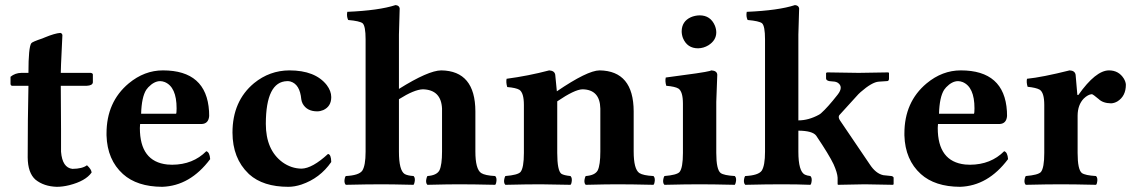

<svg xmlns="http://www.w3.org/2000/svg" viewBox="-20 -718 4418 748"><path d="M63 -434.1H90.8Q90.8 -534.7 102.1 -549.8Q106 -555.2 145.5 -568.4Q151.4 -570.3 154.8 -572.3Q193.8 -588.4 215.3 -589.8Q222.2 -587.9 223.1 -581.1Q223.1 -579.1 217.8 -467.8L216.8 -434.1H334Q340.8 -432.6 341.8 -428.2V-397Q340.3 -384.8 317.9 -383.8H216.8Q216.8 -325.2 217.8 -213.9Q218.3 -147.5 217.8 -127Q222.7 -64.5 262.2 -60.1Q300.8 -60.5 318.8 -74.2Q336.4 -58.1 336.9 -45.9Q313.5 -12.7 250 3.4Q224.1 9.8 201.2 9.8Q150.9 8.3 118.2 -18.1Q88.4 -44.4 87.9 -105Q87.9 -252.9 90.8 -383.8H25.9Q21.5 -385.7 21 -390.1V-418.9Q38.6 -433.6 63 -434.1Z M529.8 -274.9H666Q668 -277.8 668 -295.9Q668 -379.4 621.6 -398.4Q612.3 -401.9 604 -401.9Q580.6 -401.9 557.6 -377.9Q553.2 -372.6 549.8 -368.2Q531.7 -339.8 529.8 -274.9ZM783.7 -128.9Q796.9 -125 798.8 -98.1Q720.7 6.3 611.8 9.8Q513.7 9.3 459 -40Q397.9 -95.2 395 -190.4Q395 -194.8 395 -198.2Q395 -320.8 481.4 -393.1Q542.5 -443.8 614.7 -443.8Q784.7 -443.8 794.4 -284.7Q794.9 -274.9 794.9 -266.1Q792.5 -236.3 766.1 -234.9H525.9Q525.9 -232.4 525.4 -228.5Q524.9 -222.2 524.9 -219.2Q524.9 -88.4 631.8 -77.1Q641.1 -76.2 650.9 -76.2Q731.9 -76.7 783.7 -128.9Z M1270.5 -86.9Q1226.6 -23.4 1154.3 1Q1127.4 9.8 1103.5 9.8Q1004.9 9.8 950.7 -39.1Q948.7 -41 947.8 -42Q886.2 -101.1 885.7 -201.2Q885.7 -324.2 969.7 -394Q1030.3 -443.4 1107.4 -443.8Q1208 -443.8 1252.9 -386.7Q1270.5 -363.3 1270.5 -339.8Q1270.5 -303.2 1239.3 -289.1Q1227.5 -284.2 1215.8 -284.2Q1175.8 -284.2 1159.2 -314Q1154.8 -322.8 1153.8 -331.1Q1148.4 -389.6 1111.8 -400.4Q1105.5 -402.3 1098.6 -401.9Q1016.1 -399.9 1015.6 -235.8Q1015.6 -133.8 1080.6 -85.9Q1114.7 -61.5 1154.8 -61Q1196.8 -62 1257.8 -118.2Q1270 -116.7 1270.5 -86.9Z M1832 -127.9Q1832 -59.1 1854.5 -43.9Q1869.6 -34.2 1909.2 -32.2Q1917.5 -23.9 1912.6 -4.4Q1911.1 0 1909.2 2Q1822.8 0 1767.1 0Q1727.5 0 1645 2Q1636.7 -6.3 1642.1 -25.4Q1643.6 -29.8 1645 -32.2Q1681.2 -34.7 1691.9 -54.2Q1702.1 -75.2 1702.1 -127.9V-294.9Q1698.7 -368.2 1627.4 -370.1Q1593.8 -369.1 1534.2 -331.5V-127Q1534.2 -54.2 1556.6 -40Q1567.9 -33.7 1591.3 -32.2Q1599.6 -23.9 1594.2 -4.4Q1592.8 0 1591.3 2Q1504.9 0 1469.2 0Q1410.6 0 1327.1 2Q1318.8 -6.3 1323.7 -25.4Q1325.2 -29.8 1327.1 -32.2Q1377.9 -34.7 1391.1 -52.7Q1404.3 -72.3 1404.3 -127V-564.9Q1404.3 -616.7 1392.6 -627.4Q1381.3 -636.2 1336.4 -640.1Q1329.6 -654.3 1333 -671.9Q1456.5 -677.2 1521 -698.2Q1535.6 -696.8 1537.1 -685.1Q1537.1 -683.1 1534.2 -583V-371.6Q1648.9 -443.4 1699.2 -443.8Q1831.5 -441.9 1832 -284.2Z M2150.9 -122.1Q2150.9 -53.2 2167 -41Q2176.8 -34.7 2202.6 -32.2Q2210.9 -23.9 2206.1 -4.4Q2204.6 0 2202.6 2Q2116.2 0 2085.9 0Q2032.7 0 1949.7 2H1948.7Q1940.4 -6.3 1945.8 -25.4Q1947.3 -29.8 1948.7 -32.2Q1997.1 -36.1 2007.8 -47.9Q2021 -64 2021 -122.1V-309.1Q2021 -356.4 2003.4 -368.2Q1990.2 -376 1956.1 -378.9Q1950.7 -397 1953.6 -411.1Q2038.6 -422.4 2119.6 -443.8Q2140.6 -442.4 2143.1 -426.8Q2143.1 -425.3 2149.4 -362.3Q2268.6 -443.4 2315.9 -443.8Q2448.2 -441.9 2448.7 -284.2V-127.9Q2448.7 -59.1 2470.7 -43.9Q2485.8 -34.2 2525.9 -32.2Q2534.2 -23.9 2529.3 -4.4Q2527.8 0 2525.9 2Q2439.5 0 2383.8 0Q2344.2 0 2261.7 2Q2253.4 -6.3 2258.8 -25.4Q2260.3 -29.8 2261.7 -32.2Q2297.9 -34.7 2308.6 -54.2Q2318.8 -75.2 2318.8 -127.9V-294.9Q2317.4 -369.1 2249 -370.1Q2218.3 -369.1 2150.9 -323.2V-321.3Z M2770.5 -122.1Q2770.5 -57.1 2787.6 -43.9Q2800.3 -34.7 2842.8 -32.2Q2851.1 -23.9 2845.7 -4.4Q2844.2 0 2842.8 2Q2756.3 0 2705.6 0Q2652.3 0 2569.3 2H2568.4Q2560.1 -6.3 2565.4 -25.4Q2566.9 -29.8 2568.4 -32.2Q2616.7 -36.1 2627.4 -47.9Q2640.6 -64 2640.6 -122.1V-314Q2640.6 -361.3 2623 -373Q2609.9 -380.9 2575.7 -383.8Q2570.3 -401.9 2573.7 -416Q2724.6 -435.5 2744.6 -441.4Q2749 -442.9 2751.5 -443.8Q2773.4 -442.4 2774.4 -426.8Q2774.4 -425.3 2770.5 -321.3ZM2635.7 -596.2Q2636.2 -634.8 2671.4 -650.9Q2687 -657.7 2705.6 -658.2Q2748 -658.2 2765.1 -618.2Q2770.5 -604.5 2770.5 -591.8Q2770.5 -561 2739.7 -541.5Q2721.2 -530.3 2699.7 -529.8Q2657.2 -529.8 2640.6 -569.8Q2635.7 -583 2635.7 -596.2Z M2960.4 -127V-564.9Q2960.4 -616.7 2948.7 -627.4Q2937.5 -636.2 2892.6 -640.1Q2885.7 -654.3 2889.2 -671.9Q3012.7 -677.2 3077.1 -698.2Q3091.8 -696.8 3093.3 -685.1Q3093.3 -683.1 3090.3 -583V-249Q3129.9 -249 3170.4 -271Q3176.3 -274.4 3179.2 -277.3Q3204.6 -299.8 3243.2 -349.1Q3267.1 -379.4 3244.1 -395.5Q3238.3 -398.9 3232.4 -399.9L3211.4 -401.9Q3198.7 -404.3 3198.2 -412.1V-434.1L3203.1 -436Q3204.1 -436 3325.2 -434.1L3440.4 -436L3443.4 -434.1V-412.1Q3443.4 -403.8 3438 -402.3Q3435.5 -401.9 3433.6 -401.9L3403.3 -399.9Q3377 -397.9 3333 -359.4Q3328.1 -355 3324.2 -351.1L3249.5 -269Q3244.6 -260.7 3252.4 -249L3368.2 -78.1Q3391.6 -42 3420.9 -35.6Q3422.9 -35.2 3424.3 -35.2L3453.1 -32.2Q3460.4 -30.3 3461.4 -25.9V0L3458.5 2Q3457.5 2 3349.1 0L3245.1 2L3243.2 0V-25.9Q3242.2 -44.9 3227.5 -78.1Q3210.4 -114.3 3159.7 -189.5Q3145.5 -208.5 3090.3 -209V-127Q3090.3 -50.3 3115.7 -37.6Q3124 -33.7 3137.2 -32.2Q3145.5 -23.9 3140.6 -4.4Q3139.2 0 3137.2 2Q3088.9 0 3025.4 0Q2966.8 0 2883.3 2Q2875 -6.3 2879.9 -25.4Q2881.3 -29.8 2883.3 -32.2Q2934.1 -34.7 2947.3 -52.7Q2960.4 -72.3 2960.4 -127Z M3638.2 -274.9H3774.4Q3776.4 -277.8 3776.4 -295.9Q3776.4 -379.4 3730 -398.4Q3720.7 -401.9 3712.4 -401.9Q3689 -401.9 3666 -377.9Q3661.6 -372.6 3658.2 -368.2Q3640.1 -339.8 3638.2 -274.9ZM3892.1 -128.9Q3905.3 -125 3907.2 -98.1Q3829.1 6.3 3720.2 9.8Q3622.1 9.3 3567.4 -40Q3506.3 -95.2 3503.4 -190.4Q3503.4 -194.8 3503.4 -198.2Q3503.4 -320.8 3589.8 -393.1Q3650.9 -443.8 3723.1 -443.8Q3893.1 -443.8 3902.8 -284.7Q3903.3 -274.9 3903.3 -266.1Q3900.9 -236.3 3874.5 -234.9H3634.3Q3634.3 -232.4 3633.8 -228.5Q3633.3 -222.2 3633.3 -219.2Q3633.3 -88.4 3740.2 -77.1Q3749.5 -76.2 3759.3 -76.2Q3840.3 -76.7 3892.1 -128.9Z M4178.2 -268.1V-122.1Q4178.2 -57.1 4194.8 -43.9Q4207.5 -34.7 4250 -32.2Q4258.3 -23.9 4253.4 -4.4Q4252 0 4250 2Q4163.6 0 4113.3 0Q4060.1 0 3977.1 2H3976.1Q3967.8 -6.3 3973.1 -25.4Q3974.6 -29.8 3976.1 -32.2Q4024.4 -36.1 4035.2 -47.9Q4048.3 -64 4048.3 -122.1V-309.1Q4048.3 -357.4 4030.3 -368.7Q4016.6 -376.5 3983.4 -379.9Q3978 -397.5 3981 -411.1Q4040 -417 4147 -443.8Q4167.5 -442.9 4170.4 -426.8Q4170.4 -425.8 4177.2 -348.1H4181.2Q4248.5 -443.4 4300.3 -443.8Q4338.4 -443.8 4358.4 -411.6Q4365.7 -398.9 4366.2 -388.2Q4366.2 -343.3 4333 -322.8Q4320.8 -315.9 4308.6 -315.4Q4276.9 -315.9 4260.3 -332Q4238.8 -350.1 4233.9 -351.1Q4218.8 -350.1 4202.1 -334Q4178.7 -309.6 4178.2 -268.1Z"/></svg>

Font: Linux Libertine O
Style: Bold
Weight: 700
Designer: Philipp H. Poll
Foundry: Philipp H. Poll
Version: Version 5.0.0